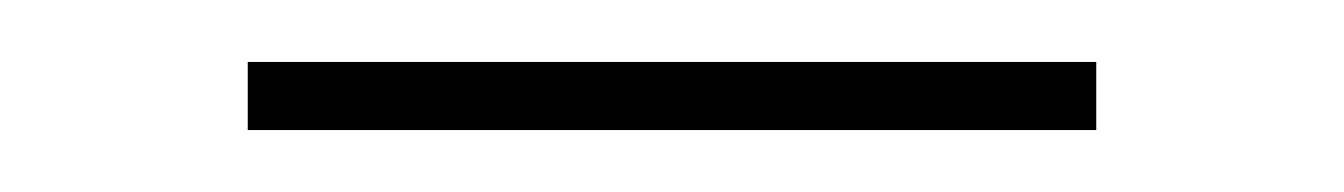

<svg xmlns="http://www.w3.org/2000/svg" viewBox="-20 -305 434 62"><path d="M60 -263V-285H334V-263Z"/></svg>

Font: Lexend Deca Thin
Style: Regular
Weight: 250
Designer: Bonnie Shaver-Troup, Thomas Jockin
Foundry: Lexend
Version: Version 1.007